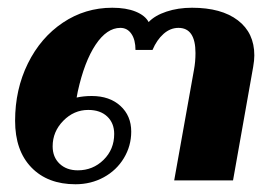

<svg xmlns="http://www.w3.org/2000/svg" viewBox="-20 -466 715 496"><path d="M19 -154Q19 -235 52 -302Q85 -369 142.5 -407.5Q200 -446 270 -446Q306 -446 330.5 -436Q355 -426 364 -409Q380 -426 410 -436Q440 -446 476 -446Q552 -446 594.5 -413.5Q637 -381 637 -323Q637 -310 634 -293L582 0H430L481 -285Q485 -306 485 -329Q485 -394 441 -394Q420 -394 402.5 -378.5Q385 -363 374 -337H330Q330 -363 319.5 -378.5Q309 -394 291 -394Q256 -394 227 -350.5Q198 -307 181 -230L178 -214Q196 -218 217 -218Q263 -218 291 -192.5Q319 -167 319 -126Q319 -89 300 -57.5Q281 -26 248 -8Q215 10 175 10Q103 10 61 -33.5Q19 -77 19 -154ZM275 -120Q275 -148 257 -165Q239 -182 208 -182Q171 -182 143.5 -154Q116 -126 116 -88Q116 -60 134 -43Q152 -26 181 -26Q220 -26 247.5 -53Q275 -80 275 -120Z"/></svg>

Font: Fahkwang
Style: Bold Italic
Weight: 700
Italic angle: -10°
Designer: Suppakit Chalermlarp | Katatrad Co.,Ltd.
Foundry: Cadson Demak Co.,Ltd.
Version: Version 1.000; ttfautohint (v1.6)